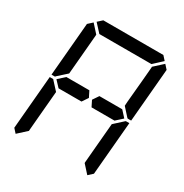

<svg xmlns="http://www.w3.org/2000/svg" viewBox="-211 -1167 1239 1290"><g transform="rotate(30 408.0 -522.5)"><path d="M628 -546 671 -499 620 -453V-454H602H600H471H450H443L420 -500L451 -546H458H479H492ZM144 -500 196 -547V-546H332H373L396 -500L365 -454H208H205H188V-453ZM185 -969 219 -1000H685L713 -969L646 -907H626H490H398H262H242ZM684 -485 689 -489H716L680 -76L646 -45L590 -107V-113L599 -218L617 -424ZM726 -955 754 -924 718 -510H691L686 -514L631 -575L633 -607L649 -782L658 -887V-893ZM131 -515 127 -510H100L136 -924L170 -955L226 -893V-887L217 -782L199 -576ZM90 -45 62 -76 98 -490H125L129 -485L185 -424L167 -218L158 -113V-107Z"/></g></svg>

Font: DSEG14 Classic
Style: Italic
Weight: 400
Italic angle: -5°
Designer: Keshikan(Twitter:@keshinomi_88pro)
Version: Version 0.46